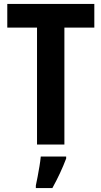

<svg xmlns="http://www.w3.org/2000/svg" viewBox="-20 -734 515 975"><path d="M307 0H168V-594H17V-714H459V-594H307ZM316 71Q288 145 246 221H162V208Q166 190 171 163.5Q176 137 180.5 110Q185 83 187 61H316Z"/></svg>

Font: Noto Sans Gurmukhi Condensed
Style: Bold
Weight: 700
Width: 3
Designer: Jelle Bosma - Monotype Design Team
Foundry: Monotype Imaging Inc.
Version: Version 2.004; ttfautohint (v1.8.4.7-5d5b)